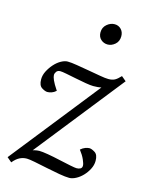

<svg xmlns="http://www.w3.org/2000/svg" viewBox="-105 -666 556 735"><g transform="rotate(15 173.5 -298.5)"><path d="M66.4 -42 58.6 -45.9Q72.3 -56.6 84 -59.6Q95.7 -62.5 104.5 -62.5Q116.2 -62.5 139.2 -58.6Q162.1 -54.7 188 -48.8Q213.9 -43 233.4 -39.1Q252.9 -35.2 258.8 -35.2Q267.6 -35.2 273.9 -38.6Q280.3 -42 280.3 -50.8Q280.3 -58.6 273.4 -74.2Q266.6 -89.8 252.9 -107.4Q261.7 -115.2 271 -118.7Q280.3 -122.1 287.1 -122.1Q295.9 -122.1 309.1 -113.8Q322.3 -105.5 322.3 -81.1Q322.3 -64.5 314 -48.3Q305.7 -32.2 293.5 -19.5Q281.2 -6.8 267.1 0.5Q252.9 7.8 241.2 7.8Q226.6 7.8 201.2 3.4Q175.8 -1 148.4 -6.8Q121.1 -12.7 98.1 -17.1Q75.2 -21.5 66.4 -21.5Q50.8 -21.5 37.6 -14.6Q24.4 -7.8 11.7 7.8L-6.8 -7.8L281.2 -371.1L292 -367.2Q285.2 -361.3 272 -358.4Q258.8 -355.5 239.3 -355.5Q228.5 -355.5 208.5 -358.9Q188.5 -362.3 167 -366.7Q145.5 -371.1 127.9 -374.5Q110.4 -377.9 103.5 -377.9Q92.8 -377.9 87.9 -371.1Q83 -364.3 83 -357.4Q83 -350.6 88.4 -337.9Q93.8 -325.2 109.4 -301.8Q100.6 -293.9 91.8 -291Q83 -288.1 75.2 -288.1Q66.4 -288.1 53.2 -296.4Q40 -304.7 40 -329.1Q40 -345.7 48.3 -361.8Q56.6 -377.9 68.8 -391.6Q81.1 -405.3 95.2 -413.1Q109.4 -420.9 121.1 -420.9Q134.8 -420.9 158.2 -417Q181.6 -413.1 207 -408.7Q232.4 -404.3 254.4 -400.4Q276.4 -396.5 288.1 -396.5Q303.7 -396.5 313.5 -401.9Q323.2 -407.2 335.9 -420.9L354.5 -405.3ZM251 -523.4Q235.4 -523.4 224.1 -533.7Q212.9 -543.9 212.9 -561.5Q212.9 -581.1 227.1 -593.3Q241.2 -605.5 257.8 -605.5Q273.4 -605.5 283.7 -594.7Q293.9 -584 293.9 -567.4Q293.9 -546.9 280.3 -535.2Q266.6 -523.4 251 -523.4Z"/></g></svg>

Font: Crimson Pro ExtraLight
Style: Italic
Weight: 250
Italic angle: -12°
Designer: Jacques Le Bailly
Foundry: Baron von Fonthausen
Version: Version 1.003